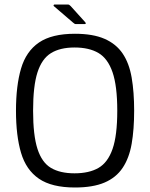

<svg xmlns="http://www.w3.org/2000/svg" viewBox="-20 -826 668 853"><path d="M51 -334Q51 -445 73.5 -521.5Q96 -598 153 -637Q210 -676 313 -676Q393 -676 444.5 -653.5Q496 -631 525 -588Q554 -545 565 -481Q576 -417 576 -334Q576 -251 565 -187.5Q554 -124 525 -80.5Q496 -37 444.5 -15Q393 7 313 7Q210 7 153 -32Q96 -71 73.5 -147Q51 -223 51 -334ZM127 -334Q127 -225 146.5 -164.5Q166 -104 206.5 -80Q247 -56 311 -56Q376 -56 417.5 -80Q459 -104 480 -164Q501 -224 501 -334Q501 -444 480 -505Q459 -566 417.5 -590.5Q376 -615 311 -615Q247 -615 206.5 -590Q166 -565 146.5 -504.5Q127 -444 127 -334ZM317 -719Q313 -719 310.5 -721Q308 -723 304 -726L219 -799Q217 -801 218.5 -803.5Q220 -806 222 -806H280Q285 -806 287.5 -804.5Q290 -803 294 -799L358 -728Q361 -725 361 -722Q361 -719 356 -719Z"/></svg>

Font: Glory Thin
Style: Regular
Weight: 400
Version: Version 1.011